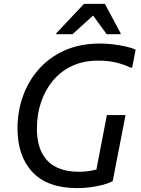

<svg xmlns="http://www.w3.org/2000/svg" viewBox="-20 -956 724 988"><path d="M70 -296Q70 -380 97 -458Q124 -536 178 -598Q232 -660 311.5 -696Q391 -732 496 -732Q526 -732 560.5 -728Q595 -724 626.5 -717Q658 -710 678 -700L660 -608H652Q624 -622 582.5 -633Q541 -644 484 -644Q409 -644 350.5 -616.5Q292 -589 252 -540.5Q212 -492 191 -429.5Q170 -367 170 -296Q170 -218 196 -168.5Q222 -119 270.5 -95.5Q319 -72 386 -72Q415 -72 443 -76.5Q471 -81 495 -90L470 -52L530 -364H626L560 -24Q537 -12 506 -4Q475 4 441.5 8Q408 12 378 12Q225 12 147.5 -70Q70 -152 70 -296ZM269 -780V-784L412 -936H520L601 -784V-780H529L459 -876L353 -780Z"/></svg>

Font: Kufam
Style: Italic
Weight: 400
Italic angle: -11°
Designer: Artur Schmal
Foundry: Original Type
Version: Version 1.301; ttfautohint (v1.8.3)